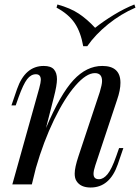

<svg xmlns="http://www.w3.org/2000/svg" viewBox="-20 -822 624 856"><path d="M530 -162 505 -89Q469 14 384 14Q339 14 321 -15Q313 -27 313 -48Q313 -75 330 -126L425 -412Q435 -445 435 -461Q435 -496 403 -496Q365 -496 316.5 -440.5Q268 -385 221 -288Q174 -191 140 -73L122 0H35L155 -429Q162 -455 162 -466Q162 -491 140 -491Q118 -491 101 -469Q84 -447 63 -389L50 -352H31L56 -425Q92 -528 175 -528Q207 -528 220.5 -512.5Q234 -497 234 -469Q234 -442 220 -388L185 -251Q249 -402 307.5 -465Q366 -528 436 -528Q517 -528 517 -453Q517 -420 502 -377L405 -85Q397 -61 397 -47Q397 -23 421 -23Q441 -23 459.5 -45.5Q478 -68 498 -125L511 -162ZM579 -802 584 -788Q519 -760 462 -714Q405 -668 369 -616H351Q340 -679 313 -719Q286 -759 232 -788L236 -802Q294 -786 331.5 -761Q369 -736 404 -698Q442 -728 488 -756Q534 -784 579 -802Z"/></svg>

Font: Playfair Display
Style: Italic
Weight: 400
Italic angle: -14°
Designer: Claus Eggers Sørensen
Foundry: Claus Eggers Sørensen
Version: Version 1.200; ttfautohint (v1.6)